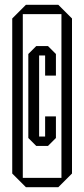

<svg xmlns="http://www.w3.org/2000/svg" viewBox="-20 -780 351 800"><path d="M88 0 31 -57V-703L88 -760H223L280 -703V-57L223 0ZM236 -721H75V-39H236ZM131 -172 98 -205V-555L131 -588H180L213 -555V-465H168V-549H143V-211H168V-295H213V-205L180 -172Z"/></svg>

Font: Commune Nuit Debout
Style: Regular
Weight: 400
Designer: Sébastien Marchal
Foundry: Sébastien Marchal
Version: Version 1.003;PS 1.3;hotconv 1.0.88;makeotf.lib2.5.647800